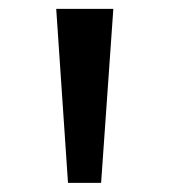

<svg xmlns="http://www.w3.org/2000/svg" viewBox="-20 -856 382 432"><path d="M106.5 -836H235L207.5 -444.5H133Z"/></svg>

Font: Merriweather Text
Style: Bold
Weight: 700
Designer: Eben Sorkin
Foundry: Eben Sorkin
Version: Version 2.100